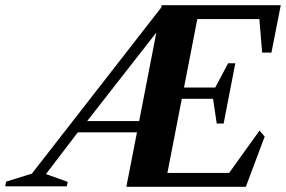

<svg xmlns="http://www.w3.org/2000/svg" viewBox="-107 -722 1108 744"><path d="M382.6 1.8 425.4 -217.6 432 -209.2H186.4L200.4 -216.8L65.4 -40L62.8 -50.6L155.4 -17.2L152 0H-86.8L-83.4 -18.2L23.2 -51.2L9.8 -40.6L518 -693.2L519.8 -701.8H981L944.8 -518.2H908.8L897.4 -656.2L906.8 -648.2H649.2L659.2 -656.6L604.4 -374.4L597.8 -382.8H736.2L722.6 -374.4L777 -476.8H804.8L759.6 -243.2H732.8L717.4 -347.6L727.6 -339.2H589.2L599.2 -347.6L540 -43.4L533.2 -51.8H788.8L775.4 -44.2L898.6 -216L918.6 -192.8L845.6 1.8ZM224.8 -245.2 221.4 -252.8H440.6L430.6 -244.4L500.2 -602.8L503.6 -602Z"/></svg>

Font: Wittgenstein
Style: Italic
Weight: 400
Italic angle: -11°
Designer: Jörg Drees
Foundry: Jörg Drees
Version: Version 1.500